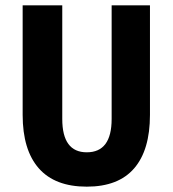

<svg xmlns="http://www.w3.org/2000/svg" viewBox="-20 -680 640 712"><path d="M301.8 12.2Q183.6 12.2 123.8 -55.9Q64 -124 64 -253.9V-660.2H210.9V-238.8Q210.9 -115.2 301.8 -115.2Q394 -115.2 394 -238.8V-660.2H536.1V-253.9Q536.1 -123.5 477.5 -55.7Q418.9 12.2 301.8 12.2Z"/></svg>

Font: Office Code Pro Bold
Style: Regular
Weight: 700
Designer: Nathan Rutzky & Paul D. Hunt
Foundry: Adobe Systems Incorporated
Version: Version 1.004;PS 001.004;hotconv 1.0.70;makeotf.lib2.5.58329